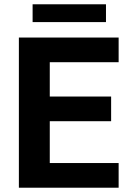

<svg xmlns="http://www.w3.org/2000/svg" viewBox="-20 -875 611 895"><path d="M68 0ZM68 -700H533V-585H212V-425H498V-310H212V-115H533V0H68ZM132 -855H474V-772H132Z"/></svg>

Font: Sarabun
Style: Bold
Weight: 700
Designer: Suppakit Chalermlarp | Katatrad Co.,Ltd.
Foundry: Cadson Demak Co.,Ltd.
Version: Version 1.000; ttfautohint (v1.6)